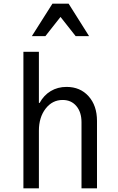

<svg xmlns="http://www.w3.org/2000/svg" viewBox="-20 -1021 640 1041"><path d="M106.9 0V-740.2H190.9V-462.9H194.8Q217.3 -504.4 254.9 -527.1Q292.5 -549.8 340.8 -549.8Q415 -549.8 460.4 -499Q505.9 -448.2 505.9 -365.2V0H421.9V-357.9Q421.9 -413.1 394 -446Q366.2 -479 319.8 -479Q263.7 -479 227.3 -431.9Q190.9 -384.8 190.9 -312V0ZM152.8 -825.2 264.2 -1001H352.1L462.9 -825.2H390.1L308.1 -929.2L226.1 -825.2Z"/></svg>

Font: CommitMono
Style: Regular
Weight: 400
Monospace: yes
Designer: Eigil Nikolajsen
Foundry: Eigil Nikolajsen
Version: Version 1.143